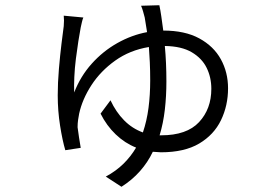

<svg xmlns="http://www.w3.org/2000/svg" viewBox="-20 -632 1040 735"><path d="M590 -612Q594 -594 597.5 -569.5Q601 -545 605 -515Q688 -515 743 -485Q798 -455 825.5 -405Q853 -355 853 -294Q853 -228 826 -172Q799 -116 742.5 -82.5Q686 -49 596 -49L565 -51Q546 -11 516 23Q486 57 445 83L385 44Q424 23 452.5 -5Q481 -33 501 -67Q458 -84 423 -117.5Q388 -151 365 -197L403 -248Q424 -203 455 -171.5Q486 -140 527 -125Q542 -169 548.5 -219Q555 -269 555 -324Q555 -362 553.5 -393.5Q552 -425 550 -452Q477 -440 421 -400Q365 -360 330 -306Q295 -252 283 -197Q281 -187 279 -173.5Q277 -160 277 -145Q279 -131 282.5 -106Q286 -81 289 -66L230 -57Q219 -94 210 -151Q201 -208 201 -267Q201 -315 205.5 -368Q210 -421 215.5 -465.5Q221 -510 224 -532Q226 -555 224 -572L299 -565Q296 -558 293.5 -547Q291 -536 289 -527Q285 -506 280 -474.5Q275 -443 270.5 -407Q266 -371 264.5 -337Q263 -303 264 -278Q288 -340 331 -388Q374 -436 429 -467Q484 -498 543 -509L534 -565Q531 -577 527.5 -589Q524 -601 520 -610ZM611 -456Q617 -392 617 -320Q617 -264 611 -212Q605 -160 591 -114H597Q695 -114 742 -164.5Q789 -215 789 -292Q789 -336 771 -372.5Q753 -409 714 -432Q675 -455 611 -456Z"/></svg>

Font: Source Han Sans SC Normal
Style: Regular
Weight: 350
Designer: Ryoko NISHIZUKA 西塚涼子 (kana, bopomofo & ideographs); Paul D. Hunt (Latin, Greek & Cyrillic); Sandoll Communications 산돌커뮤니
Foundry: Adobe
Version: Version 2.004;hotconv 1.0.118;makeotfexe 2.5.65603